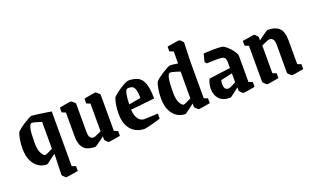

<svg xmlns="http://www.w3.org/2000/svg" viewBox="-85 -1124 2927 1779"><g transform="rotate(-20 1378.0 -234.5)"><path d="M218 -463Q224 -463 249.5 -459.5Q275 -456 307.5 -451.5Q340 -447 368 -442.5Q396 -438 405 -436V103L443 117V164Q443 164 426.5 167Q410 170 388 173.5Q366 177 347.5 180Q329 183 325 183Q322 183 313 175.5Q304 168 296 159Q288 150 288 146L294 -55L289 -56Q273 -45 252.5 -29Q232 -13 216 -1.5Q200 10 196 10Q151 10 114 -14Q77 -38 54.5 -85.5Q32 -133 32 -204Q32 -254 39.5 -296Q47 -338 57 -360Q66 -371 88 -388.5Q110 -406 136.5 -423Q163 -440 185.5 -451.5Q208 -463 218 -463ZM189 -399Q174 -394 165 -354.5Q156 -315 156 -217Q156 -147 176 -112Q196 -77 212 -77Q215 -77 227 -82Q239 -87 253.5 -94Q268 -101 278 -106Q288 -111 288 -111V-375Q275 -380 254.5 -386.5Q234 -393 215.5 -397Q197 -401 189 -399Z M674 10Q627 10 594 -4Q561 -18 543 -53Q525 -88 525 -150V-382L488 -397V-444Q488 -444 504 -447Q520 -450 541 -454Q562 -458 579.5 -460.5Q597 -463 601 -463Q605 -463 615 -455.5Q625 -448 633.5 -439Q642 -430 642 -426V-151Q642 -114 651.5 -98.5Q661 -83 672.5 -80Q684 -77 690 -77Q695 -77 708.5 -82.5Q722 -88 738 -95.5Q754 -103 767 -109V-382L730 -397V-444Q730 -444 745.5 -447Q761 -450 782.5 -454Q804 -458 821.5 -460.5Q839 -463 844 -463Q847 -463 857 -455.5Q867 -448 875.5 -439Q884 -430 884 -426V-70L921 -55V-8Q921 -8 905 -5Q889 -2 867.5 1.5Q846 5 828 7.5Q810 10 805 10Q802 10 793.5 2.5Q785 -5 778 -13.5Q771 -22 771 -26V-58Q755 -45 733 -29Q711 -13 694 -1.5Q677 10 674 10Z M1322 -32Q1306 -26 1281.5 -19Q1257 -12 1231.5 -5.5Q1206 1 1186 5.5Q1166 10 1158 10Q1109 10 1068 -13.5Q1027 -37 1003 -84.5Q979 -132 979 -202Q979 -251 986.5 -293.5Q994 -336 1004 -358Q1013 -369 1035.5 -387Q1058 -405 1085 -422.5Q1112 -440 1135 -451.5Q1158 -463 1169 -463Q1225 -463 1262.5 -444Q1300 -425 1318.5 -373.5Q1337 -322 1337 -225L1101 -200Q1104 -153 1118 -125.5Q1132 -98 1150 -87Q1168 -76 1183 -76Q1186 -76 1202 -76.5Q1218 -77 1240.5 -78Q1263 -79 1285 -80Q1307 -81 1322 -82ZM1130 -394Q1119 -388 1111 -350.5Q1103 -313 1102 -252L1219 -273Q1220 -329 1208 -362Q1196 -395 1164 -397Q1157 -398 1147.5 -398Q1138 -398 1130 -394Z M1583 -463Q1591 -463 1611 -460.5Q1631 -458 1657 -454V-572L1619 -587V-634Q1619 -634 1635.5 -636.5Q1652 -639 1674.5 -643Q1697 -647 1716 -649.5Q1735 -652 1739 -652Q1742 -652 1751 -644.5Q1760 -637 1768 -628.5Q1776 -620 1776 -616L1770 -431V-70L1807 -55V-8Q1807 -8 1791.5 -5Q1776 -2 1755 1.5Q1734 5 1716 7.5Q1698 10 1693 10Q1691 10 1682 2.5Q1673 -5 1665 -13.5Q1657 -22 1657 -26V-59Q1642 -47 1620.5 -31Q1599 -15 1582 -2.5Q1565 10 1561 10Q1516 10 1479 -14Q1442 -38 1419.5 -85.5Q1397 -133 1397 -204Q1397 -254 1404.5 -296Q1412 -338 1422 -360Q1431 -372 1453 -389Q1475 -406 1501.5 -423Q1528 -440 1550.5 -451.5Q1573 -463 1583 -463ZM1554 -399Q1539 -395 1530 -355Q1521 -315 1521 -217Q1521 -146 1541 -111.5Q1561 -77 1577 -77Q1580 -77 1592 -82Q1604 -87 1618.5 -94Q1633 -101 1643 -106Q1653 -111 1653 -111V-375Q1640 -380 1619.5 -386.5Q1599 -393 1580.5 -397Q1562 -401 1554 -399Z M2005 10Q1930 10 1895.5 -29Q1861 -68 1861 -126Q1861 -149 1866 -174Q1871 -199 1883 -222L2094 -250V-305Q2094 -336 2083.5 -349.5Q2073 -363 2047 -365Q2025 -367 1983 -366.5Q1941 -366 1906 -364L1892 -383L1911 -459Q1961 -463 2006.5 -463.5Q2052 -464 2091 -460Q2106 -458 2126 -442.5Q2146 -427 2165.5 -405.5Q2185 -384 2198 -362Q2211 -340 2211 -325V-70L2249 -55V-8Q2227 -4 2202 0.5Q2177 5 2158 7.5Q2139 10 2133 10Q2130 10 2121.5 2.5Q2113 -5 2105.5 -13.5Q2098 -22 2098 -26V-58Q2078 -43 2058 -27Q2038 -11 2023 -0.5Q2008 10 2005 10ZM1975 -132Q1975 -108 1984 -92Q1993 -76 2019 -76Q2027 -76 2048.5 -86Q2070 -96 2094 -109V-197L1980 -172Q1975 -154 1975 -132Z M2370 10Q2366 10 2356.5 2.5Q2347 -5 2338.5 -14Q2330 -23 2330 -26V-383L2292 -398V-445Q2292 -445 2308 -447.5Q2324 -450 2346 -453.5Q2368 -457 2386 -460Q2404 -463 2409 -463Q2412 -463 2420 -455.5Q2428 -448 2435.5 -439Q2443 -430 2443 -427V-395Q2460 -408 2482 -424Q2504 -440 2521.5 -451.5Q2539 -463 2542 -463Q2613 -463 2652.5 -429Q2692 -395 2692 -302V-71L2729 -56V-9Q2729 -9 2713 -6Q2697 -3 2676 1Q2655 5 2637 7.5Q2619 10 2615 10Q2612 10 2602 2.5Q2592 -5 2583.5 -14Q2575 -23 2575 -26V-302Q2575 -338 2565.5 -353.5Q2556 -369 2544 -372Q2532 -375 2526 -375Q2519 -375 2495 -364.5Q2471 -354 2447 -343V-71L2484 -56V-9Q2484 -9 2468.5 -6Q2453 -3 2431.5 1Q2410 5 2392 7.5Q2374 10 2370 10Z"/></g></svg>

Font: Grenze Gotisch SemiBold
Style: Regular
Weight: 600
Designer: Renata Polastri
Foundry: Omnibus-Type
Version: Version 1.001